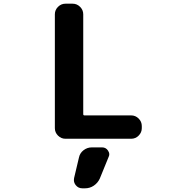

<svg xmlns="http://www.w3.org/2000/svg" viewBox="-20 -775 1040 1044"><path d="M535.2 26.4Q555.7 26.4 567.4 43.9Q574.2 53.7 574.2 64.5Q574.2 71.3 570.3 79.1L522.5 196.3Q511.7 219.7 490.2 234.4Q468.8 249 442.4 249H427.7Q405.3 249 391.6 231.4Q381.8 218.8 381.8 204.1Q381.8 198.2 382.8 193.4L409.2 82Q414.1 57.6 434.1 42Q454.1 26.4 479.5 26.4ZM375 -754.9Q398.4 -754.9 415.5 -737.8Q432.6 -720.7 432.6 -697.3V-154.3Q432.6 -147.5 439.5 -147.5H693.4Q716.8 -147.5 733.9 -130.4Q751 -113.3 751 -89.8V-78.1Q751 -54.7 733.9 -37.6Q716.8 -20.5 693.4 -20.5H335.9Q312.5 -20.5 295.4 -37.6Q278.3 -54.7 278.3 -78.1V-697.3Q278.3 -720.7 295.4 -737.8Q312.5 -754.9 335.9 -754.9Z"/></svg>

Font: Gen Jyuu Gothic Monospace Bold
Style: Bold
Weight: 700
Designer: [Source Han Sans]
Ryoko NISHIZUKA  (kana & ideographs); Paul D. Hunt (Latin, Greek & Cyrillic); Wenlong ZHANG  (bopomofo
Version: Version 1.002.20150607